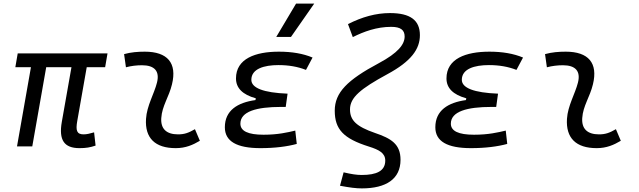

<svg xmlns="http://www.w3.org/2000/svg" viewBox="-20 -815 3556 1069"><path d="M422.4 9.8C459 9.8 481.4 5.9 512.2 -4.4L503.9 -78.1C480.5 -71.3 462.9 -66.9 445.3 -66.9C406.7 -66.9 400.9 -89.4 410.2 -141.6L462.9 -440.9H565.4L578.6 -517.6H78.6L65.4 -440.9H152.3L74.7 0H159.7L237.3 -440.9H377.9L324.2 -136.7C306.2 -34.7 337.4 9.8 422.4 9.8Z M1065.4 -95.7C1028.8 -74.7 1006.3 -66.9 971.2 -66.9C906.2 -66.9 874 -98.1 877.9 -157.7C882.3 -225.6 920.9 -275.4 937.5 -345.2C966.8 -464.4 912.6 -527.3 786.1 -527.3C747.6 -527.3 709 -524.4 670.9 -513.7L681.2 -440.4C710.9 -448.2 740.7 -451.7 770.5 -451.7C840.8 -451.7 870.1 -418.5 854 -355C838.9 -293.9 797.4 -226.1 793 -153.3C786.1 -46.4 843.3 9.8 958.5 9.8C1013.7 9.8 1054.2 -8.3 1092.8 -31.2Z M1430.2 9.8C1510.3 9.8 1578.6 1 1632.3 -13.7L1624 -87.9C1580.1 -77.6 1527.8 -64.9 1447.3 -64.9C1360.8 -64.9 1318.4 -85.4 1318.4 -126.5C1318.4 -194.3 1408.2 -219.7 1544.9 -219.7H1570.8L1581.1 -293.5C1446.8 -298.8 1379.4 -325.2 1379.4 -370.6C1379.4 -432.1 1450.7 -452.6 1530.3 -452.6C1587.4 -452.6 1637.7 -443.8 1683.6 -425.8L1720.2 -494.6C1668 -516.6 1605.5 -527.3 1532.7 -527.3C1401.9 -527.3 1293.9 -488.3 1293.9 -378.4C1293.9 -324.7 1330.6 -288.1 1404.3 -267.6L1402.3 -257.8C1302.7 -244.1 1231.9 -200.2 1231.9 -106.4C1231.9 -28.3 1297.9 9.8 1430.2 9.8ZM1518.1 -609.4H1600.1L1729.5 -794.9H1628.4Z M1994.6 233.9C2130.4 233.9 2210 181.2 2210 74.7C2210 -13.2 2157.2 -44.4 2067.9 -74.7C1964.8 -110.4 1928.7 -144.5 1928.7 -206.1C1928.7 -272.5 1988.3 -321.3 2135.7 -401.4C2270 -473.6 2317.9 -542 2317.9 -619.1C2317.9 -702.6 2264.2 -742.2 2151.4 -742.2C2073.2 -742.2 1995.6 -720.7 1917.5 -680.7L1944.3 -608.4C2005.9 -639.2 2076.7 -665.5 2158.2 -665.5C2210.4 -665.5 2232.9 -647.9 2232.9 -611.8C2232.9 -567.9 2196.3 -520.5 2089.4 -463.4C1913.6 -369.6 1843.8 -299.8 1843.8 -198.7C1843.8 -94.7 1892.6 -43.5 2033.7 1C2091.3 19 2125 37.6 2125 79.1C2125 137.2 2076.2 159.2 1994.1 159.2C1965.8 159.2 1937 154.8 1893.1 144.5L1873 219.2C1927.7 229.5 1962.4 233.9 1994.6 233.9Z M2602.1 9.8C2682.1 9.8 2750.5 1 2804.2 -13.7L2795.9 -87.9C2752 -77.6 2699.7 -64.9 2619.1 -64.9C2532.7 -64.9 2490.2 -85.4 2490.2 -126.5C2490.2 -194.3 2580.1 -219.7 2716.8 -219.7H2742.7L2752.9 -293.5C2618.7 -298.8 2551.3 -325.2 2551.3 -370.6C2551.3 -432.1 2622.6 -452.6 2702.1 -452.6C2759.3 -452.6 2809.6 -443.8 2855.5 -425.8L2892.1 -494.6C2839.8 -516.6 2777.3 -527.3 2704.6 -527.3C2573.7 -527.3 2465.8 -488.3 2465.8 -378.4C2465.8 -324.7 2502.4 -288.1 2576.2 -267.6L2574.2 -257.8C2474.6 -244.1 2403.8 -200.2 2403.8 -106.4C2403.8 -28.3 2469.7 9.8 2602.1 9.8Z M3409.2 -95.7C3372.6 -74.7 3350.1 -66.9 3314.9 -66.9C3250 -66.9 3217.8 -98.1 3221.7 -157.7C3226.1 -225.6 3264.6 -275.4 3281.2 -345.2C3310.5 -464.4 3256.3 -527.3 3129.9 -527.3C3091.3 -527.3 3052.7 -524.4 3014.6 -513.7L3024.9 -440.4C3054.7 -448.2 3084.5 -451.7 3114.3 -451.7C3184.6 -451.7 3213.9 -418.5 3197.8 -355C3182.6 -293.9 3141.1 -226.1 3136.7 -153.3C3129.9 -46.4 3187 9.8 3302.2 9.8C3357.4 9.8 3397.9 -8.3 3436.5 -31.2Z"/></svg>

Font: Cascadia Code PL SemiLight
Style: Italic
Weight: 350
Italic angle: -10°
Monospace: yes
Designer: Aaron Bell
Foundry: Saja Typeworks
Version: Version 2404.023